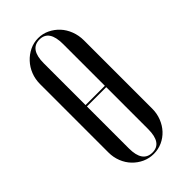

<svg xmlns="http://www.w3.org/2000/svg" viewBox="-171 -547 598 598"><g transform="rotate(-45 128.0 -248.0)"><path d="M128 -503Q148 -503 165.5 -494.5Q183 -486 196 -472Q209 -458 216.5 -438.5Q224 -419 224 -397V-96Q224 -75 216.5 -56Q209 -37 196 -23Q183 -9 165.5 -1Q148 7 128 7Q108 7 90.5 -1Q73 -9 59.5 -23Q46 -37 38.5 -56Q31 -75 31 -96V-397Q31 -419 38.5 -438Q46 -457 59.5 -471.5Q73 -486 90.5 -494.5Q108 -503 128 -503ZM128 -497Q85 -497 85 -435V-251H170V-435Q170 -497 128 -497ZM85 -245V-60Q85 1 128 1Q170 1 170 -60V-245Z"/></g></svg>

Font: Moniqa Cond Display
Style: Regular
Weight: 400
Width: 3
Designer: Rajesh Rajput
Foundry: Rajesh Rajput
Version: Version 1.000